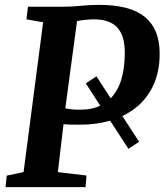

<svg xmlns="http://www.w3.org/2000/svg" viewBox="-20 -771 678 791"><path d="M7.8 -47.4 77.1 -62 157.7 -679.2 88.9 -691.4 95.2 -743.2H235.8Q275.9 -743.2 312.3 -747.1Q348.6 -751 386.7 -751Q451.7 -751 498.5 -738.8Q545.4 -726.6 575.9 -701.9Q606.4 -677.2 621.6 -640.9Q636.7 -604.5 637.7 -556.2Q638.7 -508.3 628.4 -467.8Q618.2 -427.2 598.1 -394Q578.1 -360.8 549.3 -335.4Q520.5 -310.1 483.9 -293L553.2 -187L509.3 -157.7L433.6 -273.9Q405.3 -265.6 374.5 -261.5Q343.8 -257.3 310.5 -257.3Q283.2 -257.3 268.1 -257.8Q252.9 -258.3 241.7 -259.3L218.3 -62L336.4 -47.9L332.5 0H2.9ZM249 -324.7Q267.6 -320.8 284.2 -319.8Q300.8 -318.8 314.9 -319.3Q337.4 -319.3 356.9 -323.5Q376.5 -327.6 393.1 -335.4L333.5 -427.7L377.4 -456.5L436 -366.2Q465.3 -396 479.5 -442.4Q493.7 -488.8 494.1 -550.3Q495.1 -623 463.1 -657.7Q431.2 -692.4 361.8 -691.4Q348.1 -690.9 330.8 -689.2Q313.5 -687.5 297.4 -684.1Z"/></svg>

Font: Merriweather Bold
Style: Italic
Weight: 700
Italic angle: -7°
Designer: Eben Sorkin ( eben@eyebytes.com )
Foundry: Eben Sorkin ( eben@eyebytes.com )
Version: Version 1.5; ttfautohint (v0.97) -l 13 -r 13 -G 200 -x 24 -f